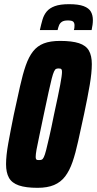

<svg xmlns="http://www.w3.org/2000/svg" viewBox="-20 -892 465 920"><path d="M160 8Q104 8 70.5 -3.5Q37 -15 23 -40Q9 -65 9 -105Q9 -146 19.5 -204.5Q30 -263 46 -342Q63 -420 76 -478.5Q89 -537 103.5 -578.5Q118 -620 138.5 -646Q159 -672 190 -684Q221 -696 268 -696Q325 -696 358.5 -685Q392 -674 406 -649.5Q420 -625 420 -585Q420 -544 410 -485Q400 -426 383 -346Q367 -273 354.5 -215.5Q342 -158 327.5 -116Q313 -74 292 -46.5Q271 -19 239 -5.5Q207 8 160 8ZM167 -125Q175 -125 180 -127Q185 -129 190 -139Q195 -149 201 -172.5Q207 -196 216.5 -237.5Q226 -279 239 -344Q260 -440 268.5 -485.5Q277 -531 277 -547Q277 -556 275 -559Q273 -562 270 -563Q267 -564 261 -564Q254 -564 249 -562Q244 -560 239 -549.5Q234 -539 228 -516Q222 -493 213 -451.5Q204 -410 190 -344Q177 -280 168 -239Q159 -198 155 -175Q151 -152 151 -140Q151 -133 153 -129.5Q155 -126 159 -125.5Q163 -125 167 -125ZM171 -748Q177 -775 183.5 -797.5Q190 -820 203.5 -836.5Q217 -853 242.5 -862.5Q268 -872 311 -872Q356 -872 381 -862.5Q406 -853 415.5 -836Q425 -819 425 -796Q425 -785 423.5 -773.5Q422 -762 419 -748H334Q336 -754 336.5 -760Q337 -766 337 -771Q337 -782 331 -788Q325 -794 305 -794Q286 -794 276.5 -787.5Q267 -781 263 -771Q259 -761 256 -748Z"/></svg>

Font: Saira ExtraCondensed Black
Style: Italic
Weight: 900
Width: 2
Italic angle: -12°
Designer: Hector Gatti with collaboration of the Omnibus-Type team
Foundry: Omnibus-Type
Version: Version 1.101